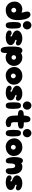

<svg xmlns="http://www.w3.org/2000/svg" viewBox="2247 -3015 911 5445"><g transform="rotate(90 2702.5 -292.5)"><path d="M263 0Q189 0 135.5 -35Q82 -70 53.5 -126Q25 -182 25 -243Q25 -321 56.5 -371Q88 -421 137 -445.5Q186 -470 239 -470Q264 -470 290 -464.5Q316 -459 339 -446Q335 -489 321.5 -530.5Q308 -572 308 -615Q308 -659 335 -680Q362 -701 393 -701Q429 -701 455 -678Q481 -655 499.5 -617Q518 -579 529 -531.5Q540 -484 545 -434Q550 -384 550 -338Q550 -323 548.5 -292Q547 -261 539 -223Q531 -185 513.5 -146Q496 -107 464.5 -74Q433 -41 384 -20.5Q335 0 263 0ZM269 -158Q296 -158 316 -178.5Q336 -199 336 -227Q336 -255 316 -276Q296 -297 269 -297Q242 -297 221.5 -276Q201 -255 201 -227Q201 -199 221.5 -178.5Q242 -158 269 -158Z M697 -485Q648 -485 614 -520.5Q580 -556 580 -607Q580 -641 595.5 -668Q611 -695 637.5 -711.5Q664 -728 697 -728Q729 -728 755.5 -711.5Q782 -695 798 -668Q814 -641 814 -607Q814 -573 798 -545.5Q782 -518 755.5 -501.5Q729 -485 697 -485ZM697 0Q657 0 637.5 -23Q618 -46 611.5 -93.5Q605 -141 604 -216Q604 -291 610.5 -339Q617 -387 637 -409.5Q657 -432 697 -432Q737 -432 756.5 -409.5Q776 -387 783 -339Q790 -291 790 -216Q791 -141 784 -93.5Q777 -46 757 -23Q737 0 697 0Z M1036 0Q948 0 896 -29Q844 -58 844 -104Q844 -136 865.5 -151.5Q887 -167 917 -167Q941 -167 952.5 -159Q964 -151 973 -143Q982 -135 995 -135Q1016 -135 1016 -150Q1016 -170 992.5 -179Q969 -188 934 -204Q886 -227 865 -257.5Q844 -288 844 -320Q844 -358 871 -392Q898 -426 947.5 -448Q997 -470 1066 -470Q1124 -470 1170 -454Q1216 -438 1243 -410.5Q1270 -383 1270 -350Q1270 -319 1250 -303Q1230 -287 1198 -287Q1180 -287 1169.5 -292.5Q1159 -298 1150.5 -303Q1142 -308 1127 -308Q1119 -308 1113 -302.5Q1107 -297 1107 -289Q1107 -283 1112 -277Q1117 -271 1129 -267Q1160 -257 1189.5 -241.5Q1219 -226 1238.5 -201.5Q1258 -177 1258 -139Q1258 -74 1197 -37Q1136 0 1036 0Z M1402 143Q1363 143 1341.5 112.5Q1320 82 1311.5 33Q1303 -16 1301.5 -72Q1300 -128 1300 -178Q1300 -222 1302.5 -272.5Q1305 -323 1314.5 -368.5Q1324 -414 1347 -443Q1370 -472 1410 -472Q1441 -472 1458 -460Q1475 -448 1484 -432Q1507 -449 1541 -459.5Q1575 -470 1614 -470Q1679 -470 1732.5 -438Q1786 -406 1818 -352.5Q1850 -299 1850 -234Q1850 -169 1818 -115Q1786 -61 1732.5 -29Q1679 3 1614 3Q1574 3 1540 -7.5Q1506 -18 1483 -36Q1483 14 1479.5 55Q1476 96 1459 119.5Q1442 143 1402 143ZM1609 -163Q1635 -163 1654.5 -182.5Q1674 -202 1674 -228Q1674 -254 1654.5 -273.5Q1635 -293 1609 -293Q1583 -293 1563.5 -273.5Q1544 -254 1544 -228Q1544 -202 1563.5 -182.5Q1583 -163 1609 -163Z M2130 1Q2056 2 2000.5 -29.5Q1945 -61 1913.5 -115.5Q1882 -170 1880 -236Q1879 -304 1911 -356.5Q1943 -409 2000 -440Q2057 -471 2130 -471Q2202 -472 2257.5 -441Q2313 -410 2346 -357Q2379 -304 2381 -236Q2382 -171 2350 -117.5Q2318 -64 2261 -32.5Q2204 -1 2130 1ZM2133 -145Q2160 -145 2180 -166Q2200 -187 2200 -215Q2200 -243 2180 -263.5Q2160 -284 2133 -284Q2106 -284 2086 -263.5Q2066 -243 2066 -215Q2066 -187 2086 -166Q2106 -145 2133 -145Z M2603 0Q2515 0 2463 -29Q2411 -58 2411 -104Q2411 -136 2432.5 -151.5Q2454 -167 2484 -167Q2508 -167 2519.5 -159Q2531 -151 2540 -143Q2549 -135 2562 -135Q2583 -135 2583 -150Q2583 -170 2559.5 -179Q2536 -188 2501 -204Q2453 -227 2432 -257.5Q2411 -288 2411 -320Q2411 -358 2438 -392Q2465 -426 2514.5 -448Q2564 -470 2633 -470Q2691 -470 2737 -454Q2783 -438 2810 -410.5Q2837 -383 2837 -350Q2837 -319 2817 -303Q2797 -287 2765 -287Q2747 -287 2736.5 -292.5Q2726 -298 2717.5 -303Q2709 -308 2694 -308Q2686 -308 2680 -302.5Q2674 -297 2674 -289Q2674 -283 2679 -277Q2684 -271 2696 -267Q2727 -257 2756.5 -241.5Q2786 -226 2805.5 -201.5Q2825 -177 2825 -139Q2825 -74 2764 -37Q2703 0 2603 0Z M2974 -485Q2925 -485 2891 -520.5Q2857 -556 2857 -607Q2857 -641 2872.5 -668Q2888 -695 2914.5 -711.5Q2941 -728 2974 -728Q3006 -728 3032.5 -711.5Q3059 -695 3075 -668Q3091 -641 3091 -607Q3091 -573 3075 -545.5Q3059 -518 3032.5 -501.5Q3006 -485 2974 -485ZM2974 0Q2934 0 2914.5 -23Q2895 -46 2888.5 -93.5Q2882 -141 2881 -216Q2881 -291 2887.5 -339Q2894 -387 2914 -409.5Q2934 -432 2974 -432Q3014 -432 3033.5 -409.5Q3053 -387 3060 -339Q3067 -291 3067 -216Q3068 -141 3061 -93.5Q3054 -46 3034 -23Q3014 0 2974 0Z M3453 0Q3418 0 3382 -14Q3346 -28 3317.5 -55Q3289 -82 3276 -120Q3267 -145 3263 -182Q3259 -219 3257.5 -261Q3256 -303 3256 -343Q3217 -344 3181.5 -350Q3146 -356 3123.5 -372.5Q3101 -389 3101 -421Q3101 -460 3122 -479.5Q3143 -499 3178.5 -505.5Q3214 -512 3256 -513Q3257 -544 3261.5 -576.5Q3266 -609 3277 -637Q3288 -665 3308 -682.5Q3328 -700 3360 -700Q3403 -700 3422.5 -673Q3442 -646 3447 -603Q3452 -560 3451 -513Q3503 -514 3543 -509Q3583 -504 3606 -487Q3629 -470 3629 -433Q3629 -395 3603 -376Q3577 -357 3535 -350.5Q3493 -344 3446 -343Q3446 -324 3445.5 -303.5Q3445 -283 3445 -262Q3445 -205 3453 -181Q3459 -163 3469.5 -158Q3480 -153 3496 -152.5Q3512 -152 3535 -146Q3558 -141 3571 -121.5Q3584 -102 3584 -72Q3584 -38 3548.5 -19Q3513 0 3453 0Z M3756 -485Q3707 -485 3673 -520.5Q3639 -556 3639 -607Q3639 -641 3654.5 -668Q3670 -695 3696.5 -711.5Q3723 -728 3756 -728Q3788 -728 3814.5 -711.5Q3841 -695 3857 -668Q3873 -641 3873 -607Q3873 -573 3857 -545.5Q3841 -518 3814.5 -501.5Q3788 -485 3756 -485ZM3756 0Q3716 0 3696.5 -23Q3677 -46 3670.5 -93.5Q3664 -141 3663 -216Q3663 -291 3669.5 -339Q3676 -387 3696 -409.5Q3716 -432 3756 -432Q3796 -432 3815.5 -409.5Q3835 -387 3842 -339Q3849 -291 3849 -216Q3850 -141 3843 -93.5Q3836 -46 3816 -23Q3796 0 3756 0Z M4153 1Q4079 2 4023.5 -29.5Q3968 -61 3936.5 -115.5Q3905 -170 3903 -236Q3902 -304 3934 -356.5Q3966 -409 4023 -440Q4080 -471 4153 -471Q4225 -472 4280.5 -441Q4336 -410 4369 -357Q4402 -304 4404 -236Q4405 -171 4373 -117.5Q4341 -64 4284 -32.5Q4227 -1 4153 1ZM4156 -145Q4183 -145 4203 -166Q4223 -187 4223 -215Q4223 -243 4203 -263.5Q4183 -284 4156 -284Q4129 -284 4109 -263.5Q4089 -243 4089 -215Q4089 -187 4109 -166Q4129 -145 4156 -145Z M4829 0Q4789 0 4772.5 -22.5Q4756 -45 4753 -79.5Q4750 -114 4750 -149Q4750 -202 4735 -234.5Q4720 -267 4682 -267Q4648 -267 4632 -234.5Q4616 -202 4616 -149Q4616 -114 4613.5 -80Q4611 -46 4595 -23.5Q4579 -1 4537 -1Q4506 -1 4485.5 -24Q4465 -47 4454 -84Q4443 -121 4438.5 -164Q4434 -207 4434 -247Q4434 -287 4438 -329Q4442 -371 4452.5 -407Q4463 -443 4483 -465Q4503 -487 4535 -487Q4592 -487 4606 -435Q4618 -448 4644.5 -459.5Q4671 -471 4705 -471Q4782 -471 4831 -432Q4880 -393 4902.5 -324.5Q4925 -256 4924 -166Q4924 -120 4915.5 -82.5Q4907 -45 4886.5 -22.5Q4866 0 4829 0Z M5146 0Q5058 0 5006 -29Q4954 -58 4954 -104Q4954 -136 4975.5 -151.5Q4997 -167 5027 -167Q5051 -167 5062.5 -159Q5074 -151 5083 -143Q5092 -135 5105 -135Q5126 -135 5126 -150Q5126 -170 5102.5 -179Q5079 -188 5044 -204Q4996 -227 4975 -257.5Q4954 -288 4954 -320Q4954 -358 4981 -392Q5008 -426 5057.5 -448Q5107 -470 5176 -470Q5234 -470 5280 -454Q5326 -438 5353 -410.5Q5380 -383 5380 -350Q5380 -319 5360 -303Q5340 -287 5308 -287Q5290 -287 5279.5 -292.5Q5269 -298 5260.5 -303Q5252 -308 5237 -308Q5229 -308 5223 -302.5Q5217 -297 5217 -289Q5217 -283 5222 -277Q5227 -271 5239 -267Q5270 -257 5299.5 -241.5Q5329 -226 5348.5 -201.5Q5368 -177 5368 -139Q5368 -74 5307 -37Q5246 0 5146 0Z"/></g></svg>

Font: Cherry Bomb One
Style: Regular
Weight: 400
Designer: satsuyako
Foundry: satsuyako
Version: Version 4.100; ttfautohint (v1.8.3)